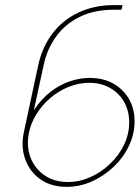

<svg xmlns="http://www.w3.org/2000/svg" viewBox="-20 -719 545 749"><path d="M424 -681H454L458 -699H423Q348 -699 287 -670.5Q226 -642 185.5 -589.5Q145 -537 129 -464L73 -203Q61 -146 78.5 -97.5Q96 -49 137.5 -19.5Q179 10 241 10Q291 10 338 -11Q385 -32 423 -68Q461 -104 483 -150Q505 -196 505 -246Q505 -295 483 -333Q461 -371 422 -393Q383 -415 330 -415Q292 -415 253 -402Q214 -389 178 -361.5Q142 -334 112 -289L151 -468Q164 -528 199 -576.5Q234 -625 290.5 -653Q347 -681 424 -681ZM328 -396Q363 -396 391.5 -384.5Q420 -373 441 -352Q462 -331 473 -303Q484 -275 484 -242Q484 -196 464 -154.5Q444 -113 409.5 -80Q375 -47 332.5 -28Q290 -9 245 -9Q192 -9 154 -35Q116 -61 99.5 -103.5Q83 -146 92 -196Q99 -236 121 -272Q143 -308 175.5 -336Q208 -364 247.5 -380Q287 -396 328 -396Z"/></svg>

Font: Advent Pro Thin
Style: Italic
Weight: 250
Italic angle: -12°
Version: Version 3.000